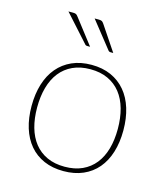

<svg xmlns="http://www.w3.org/2000/svg" viewBox="-108 -795 770 885"><g transform="rotate(15 277.0 -352.5)"><path d="M57.5 0ZM276.5 -501Q329 -501 369.8 -482.8Q410.5 -464.5 438.5 -431.2Q466.5 -398 481 -351Q495.5 -304 495.5 -246.5Q495.5 -189 481 -142.2Q466.5 -95.5 438.5 -62.5Q410.5 -29.5 369.8 -11.8Q329 6 276.5 6Q224 6 183.2 -11.8Q142.5 -29.5 114.5 -62.5Q86.5 -95.5 72 -142.2Q57.5 -189 57.5 -246.5Q57.5 -304 72 -351Q86.5 -398 114.5 -431.2Q142.5 -464.5 183.2 -482.8Q224 -501 276.5 -501ZM276.5 -15Q324.5 -15 360.5 -31.5Q396.5 -48 420.8 -78.5Q445 -109 457 -151.5Q469 -194 469 -246.5Q469 -299 457 -342Q445 -385 420.8 -415.8Q396.5 -446.5 360.5 -463.2Q324.5 -480 276.5 -480Q228.5 -480 192.5 -463.2Q156.5 -446.5 132.2 -415.8Q108 -385 96 -342Q84 -299 84 -246.5Q84 -194 96 -151.5Q108 -109 132.2 -78.5Q156.5 -48 192.5 -31.5Q228.5 -15 276.5 -15ZM254 -711Q264 -711 268.8 -708.2Q273.5 -705.5 278.5 -698L358 -579.5H345.5Q337.5 -579.5 333.5 -585.5L234 -711ZM131.5 -711Q141.5 -711 146 -708.2Q150.5 -705.5 156 -698L247.5 -579.5H234Q226 -579.5 222 -585.5L109 -711Z"/></g></svg>

Font: Lato Thin
Style: Regular
Weight: 200
Designer: Lukasz Dziedzic
Foundry: tyPoland Lukasz Dziedzic
Version: Version 2.007; 2014-02-27